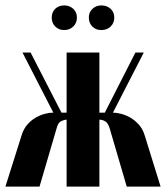

<svg xmlns="http://www.w3.org/2000/svg" viewBox="-25 -689 613 709"><path d="M380 -215Q374 -234 365 -240Q356 -246 345 -247H342V0H221V-247H218Q209 -246 199 -240.5Q189 -235 184 -215L121 0H-5L55 -190Q62 -213 76 -229Q90 -245 106.5 -254.5Q123 -264 140 -268.5Q157 -273 170 -273H172L58 -495H88L202 -273H221V-495H342V-273H362L475 -495H506L392 -273H393Q406 -273 423 -268.5Q440 -264 456.5 -254.5Q473 -245 487.5 -229Q502 -213 509 -190L568 0H443ZM166 -624Q166 -644 179 -656.5Q192 -669 212 -669Q232 -669 245.5 -656.5Q259 -644 259 -624Q259 -604 245.5 -591Q232 -578 212 -578Q192 -578 179 -591Q166 -604 166 -624ZM303 -624Q303 -644 316.5 -656.5Q330 -669 349 -669Q370 -669 383.5 -656.5Q397 -644 397 -624Q397 -604 383.5 -591Q370 -578 349 -578Q329 -578 316 -591Q303 -604 303 -624Z"/></svg>

Font: Moniqa Black Heading
Style: Regular
Weight: 900
Designer: Rajesh Rajput
Foundry: Rajesh Rajput
Version: Version 1.000